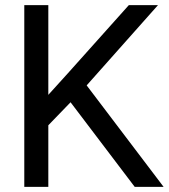

<svg xmlns="http://www.w3.org/2000/svg" viewBox="-20 -731 660 751"><path d="M75 -711H169V-360L246 -445L484 -711H598L319 -397L620 0H507L256 -331L169 -241V0H75Z"/></svg>

Font: Freesentation 5 Medium
Style: Regular
Weight: 500
Designer: glyphs from Roboto by Christian Robertson / Hangul glyphs from Noto Sans CJK(Source Han Sans) by Jang Soo-young and Kang
Foundry: PT&
Version: Version 2.001